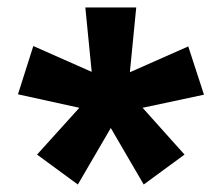

<svg xmlns="http://www.w3.org/2000/svg" viewBox="-20 -740 592 513"><path d="M188 -247 79 -327 192 -452 28 -488 69 -617 225 -548 208 -720H344L327 -547L483 -616L525 -487L361 -452L473 -327L364 -247L276 -398Z"/></svg>

Font: REM
Style: Bold
Weight: 700
Designer: Octavio Pardo
Foundry: Ashler Design
Version: Version 1.005;gftools[0.9.28]